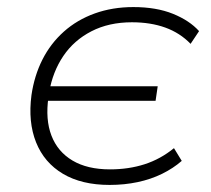

<svg xmlns="http://www.w3.org/2000/svg" viewBox="-20 -515 596 543"><path d="M290 8Q211 8 158 -23.5Q105 -55 82 -112.5Q59 -170 69 -246Q77 -301 100 -346.5Q123 -392 160.5 -425.5Q198 -459 248 -477Q298 -495 357 -495Q422 -495 469 -476Q516 -457 543 -427L519 -391Q489 -422 447.5 -437Q406 -452 353 -452Q288 -452 238.5 -426.5Q189 -401 159 -356.5Q129 -312 119 -254L111 -271H426L420 -230H104L117 -240Q108 -177 125.5 -131.5Q143 -86 185 -61Q227 -36 291 -36Q344 -36 389 -50.5Q434 -65 472 -96L494 -60Q470 -39 438.5 -23.5Q407 -8 369.5 0Q332 8 290 8Z"/></svg>

Font: Nunito Sans 10pt SemiExpanded ExtraLight
Style: Italic
Weight: 250
Width: 6
Italic angle: -9°
Designer: Vernon Adams
Foundry: Vernon Adams
Version: Version 3.101;gftools[0.9.27]